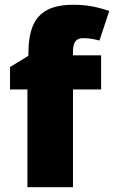

<svg xmlns="http://www.w3.org/2000/svg" viewBox="-20 -785 478 805"><path d="M404 -410H286V0H95V-410H22V-504L99 -551V-560Q99 -632 118 -677Q137 -722 178.5 -743.5Q220 -765 287 -765Q330 -765 365 -758.5Q400 -752 438 -739L397 -615Q383 -619 365.5 -622Q348 -625 328 -625Q306 -625 296 -611.5Q286 -598 286 -568V-553H404Z"/></svg>

Font: Noto Sans Thai Black
Style: Regular
Weight: 900
Version: Version 2.001